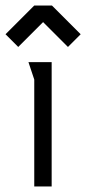

<svg xmlns="http://www.w3.org/2000/svg" viewBox="-61 -675 312 695"><path d="M126 -450V0H63V-387L42 -450ZM127 -655 231 -551 185 -505 95 -595 5 -505 -41 -551 63 -655Z"/></svg>

Font: Aubrey
Style: Regular
Weight: 400
Designer: Gayaneh Bagdasaryan
Foundry: Cyreal.org
Version: Version 1.102; ttfautohint (v1.8.3)